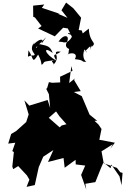

<svg xmlns="http://www.w3.org/2000/svg" viewBox="-20 -1377 975 1496"><path d="M252 -1241 304 -1174 277 -1155 407 -1094 472 -1161 518 -1154 503 -1166 561 -1048 656 -1019 617 -1140 593 -1143 612 -1239 551 -1313 495 -1357 459 -1297 506 -1238 430 -1270 447 -1269 306 -1316 325 -1342 238 -1333 239 -1246ZM577 -1088C495 -1144 491 -1112 546 -1103C547 -1105 519 -1029 465 -1050C504 -1086 509 -1039 436 -1053C476 -1115 528 -1104 501 -1049C483 -1017 499 -995 543 -990C503 -1014 525 -975 507 -945C505 -968 598 -975 563 -916C649 -908 604 -892 654 -896C659 -892 610 -913 638 -992C674 -938 654 -999 633 -971C660 -986 699 -1052 680 -984C682 -995 705 -1045 695 -1012C741 -1051 677 -1037 672 -1154L583 -1084ZM340 -1088C324 -1068 291 -1008 311 -1065C277 -1084 213 -989 250 -1052C192 -976 274 -955 243 -945C192 -950 195 -903 202 -985C244 -922 228 -873 277 -952C317 -879 292 -862 314 -879C329 -900 316 -897 415 -909C351 -900 413 -889 394 -871C467 -939 366 -982 454 -975C409 -939 383 -966 419 -905C326 -956 311 -1024 391 -964C369 -1021 347 -1019 294 -1032C258 -1036 275 -988 262 -1009L294 -1041ZM545 -825 448 -779 449 -735 387 -732 361 -737 347 -690 340 -685 361 -643 371 -536 351 -598 208 -554 170 -595 205 -480 206 -493 184 -426 107 -357 67 -333 44 -258 99 -265 76 -200 88 -192 76 -79 83 -59 122 -83 190 -10 209 23 187 79 251 65 276 -48 282 -75 317 -156 396 -208 354 -115 475 -146 484 -70 609 -161 607 -224 568 -161 570 -96 644 -87 612 -14 652 99 645 55 723 42 765 -63 786 -112 842 -66 847 -95 911 -3 927 66 935 -30 917 -35 891 -69 788 -105 771 -198 859 -253 839 -218 875 -265 754 -288 771 -372 747 -407 696 -454 669 -435 737 -436 678 -484 617 -628 555 -660 609 -667 557 -754 564 -766 519 -730 536 -862ZM551 -330 488 -365 456 -375 360 -459 435 -525 505 -545 398 -536 443 -471 498 -409 460 -399 426 -367 479 -299 439 -193 479 -235 502 -332Z"/></svg>

Font: Hussar Lance
Style: Regular
Weight: 700
Foundry: Cannot Into Space Fonts, PlusOne Fonts
Version: Version 2.27